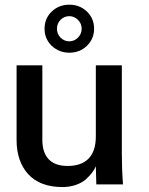

<svg xmlns="http://www.w3.org/2000/svg" viewBox="-20 -776 629 808"><path d="M243.2 11.2C282.7 11.2 318.4 -1.5 340.3 -20.5C362.3 -40 375.5 -58.1 383.3 -76.2L385.3 0H497.6C494.1 -45.4 492.7 -89.4 492.7 -130.9V-501H383.3V-201.7C383.3 -119.6 342.3 -77.6 264.2 -77.6C196.3 -77.6 158.2 -113.8 158.2 -187.5V-501H49.8V-186.5C49.8 -126.5 66.4 -78.6 99.1 -42.5C132.3 -6.8 180.2 11.2 243.2 11.2ZM272 -554.2C300.8 -554.2 325.7 -564 345.7 -583C365.7 -602.5 376 -626.5 376 -655.3C376 -684.1 365.7 -708.5 345.7 -727.5C325.7 -746.6 300.8 -756.3 272 -756.3C242.7 -756.3 217.8 -746.6 197.8 -727.5C177.7 -708.5 167.5 -684.1 167.5 -655.3C167.5 -626.5 177.7 -602.5 197.8 -583C218.3 -564 243.2 -554.2 272 -554.2ZM271.5 -602.1C257.3 -602.1 245.1 -607.4 234.9 -617.7C224.6 -627.9 219.7 -640.6 219.7 -655.3C219.7 -684.6 242.7 -708 271.5 -708C285.6 -708 297.9 -702.6 308.1 -692.4C318.4 -682.1 323.7 -669.9 323.7 -655.3C323.7 -640.6 318.4 -627.9 308.1 -617.7C297.9 -607.4 285.6 -602.1 271.5 -602.1Z"/></svg>

Font: Ride SemiBold
Style: Regular
Weight: 600
Version: Version 3.000